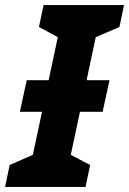

<svg xmlns="http://www.w3.org/2000/svg" viewBox="-49 -734 507 754"><path d="M-29 0 -11 -86 80 -126 116 -295H29L56 -419H142L178 -588L104 -628L122 -714H438L420 -628L327 -588L291 -419H381L354 -295H265L229 -126L305 -86L287 0Z"/></svg>

Font: BC Sans
Style: Bold Italic
Weight: 700
Italic angle: -12°
Designer: Monotype Design Team
Province of B.C.
Foundry: Monotype Imaging Inc.
Version: Version 2.000;GOOG;noto-source:20170915:90ef993387c0